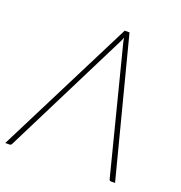

<svg xmlns="http://www.w3.org/2000/svg" viewBox="-146 -813 870 922"><g transform="rotate(20 288.5 -351.5)"><path d="M542 0H521Q513.5 0 511.5 -8L350.5 -639Q348.5 -646.5 346.8 -654.2Q345 -662 344 -670.5Q341 -662 337.5 -654.2Q334 -646.5 330 -639L14 -8Q13 -4.5 9.5 -2.2Q6 0 2 0H-19L335.5 -703H360Z"/></g></svg>

Font: Lato ExtraLight
Style: Italic
Weight: 275
Italic angle: -7°
Designer: Lukasz Dziedzic with Adam Twardoch and Botio Nikoltchev
Foundry: tyPoland Lukasz Dziedzic
Version: Version 2.015; 2015-08-06; http://www.latofonts.com/